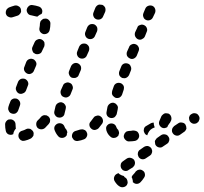

<svg xmlns="http://www.w3.org/2000/svg" viewBox="-20 -587 880 827"><path d="M513 171Q513 171 513 171Q504 169 496 164Q493 162 491 159Q489 160 487 160Q485 161 483 162Q475 166 472 175Q469 183 473 192Q477 199 483 206Q488 212 495 216Q503 221 512 219Q522 217 527 209Q529 205 530 201Q530 196 529 192Q528 188 526 184Q523 180 520 178Q517 177 516 175Q514 173 514 172Q513 172 513 171ZM595 148Q603 153 604 162Q606 171 600 179Q593 190 585 198Q582 201 578 203Q573 205 569 205Q564 205 560 203Q556 201 553 198Q553 198 553 198Q553 198 552 198Q553 193 551 187Q550 181 547 176Q548 173 549 171Q551 168 552 167Q558 161 564 153Q564 153 564 153Q564 153 564 153V152Q568 149 572 146Q573 145 575 145Q577 144 578 144Q583 143 587 144Q591 145 595 148ZM542 140 552 134Q555 131 558 127Q560 124 561 119Q562 115 561 110Q560 106 558 102Q552 95 543 93Q534 91 526 96L516 103L509 108Q505 111 503 114Q500 118 500 123Q499 127 500 131Q501 136 503 139Q506 143 509 146Q513 148 517 149Q522 150 526 149Q531 148 534 145ZM635 69Q636 64 635 60Q634 56 632 52Q626 44 617 42Q608 41 600 46L583 58Q579 60 577 64Q574 68 574 72Q573 77 574 81Q575 85 577 89Q582 97 592 99Q601 100 608 95L626 83Q629 81 632 77Q634 73 635 69ZM709 18Q710 13 709 9Q708 5 705 1Q700 -7 691 -8Q682 -10 674 -5L657 7Q653 10 651 14Q648 17 647 22Q647 26 648 30Q648 35 651 39Q656 46 665 48Q675 50 682 44L700 32Q703 30 706 26Q708 22 709 18ZM579 -6Q578 -11 576 -14Q574 -18 570 -21Q566 -23 562 -24Q558 -25 553 -25Q544 -23 535 -23Q531 -22 526 -21Q522 -19 519 -15Q516 -12 515 -8Q513 -4 513 1Q514 10 521 16Q528 23 537 22Q549 22 561 20Q570 18 575 11Q581 3 579 -6ZM354 -16Q353 -20 349 -24Q346 -27 342 -28Q338 -30 334 -30Q329 -30 325 -29Q317 -26 309 -24Q299 -22 294 -15Q289 -7 290 2Q291 7 294 10Q296 14 300 17Q303 19 308 20Q312 21 316 20Q330 18 342 13Q350 10 354 1Q358 -8 354 -16ZM124 -3Q125 -7 125 -12Q125 -16 123 -20Q121 -24 117 -27Q114 -30 110 -32Q106 -33 101 -33Q97 -33 93 -31Q84 -26 76 -24Q67 -22 62 -14Q58 -6 60 3Q61 7 64 11Q66 14 70 17Q74 19 78 20Q83 20 87 19Q100 16 112 10Q116 8 119 4Q122 1 124 -3ZM455 1Q443 -9 438 -26Q437 -30 437 -35Q437 -39 439 -43Q441 -47 445 -50Q448 -53 452 -54Q461 -57 470 -53Q478 -49 481 -40Q483 -34 486 -31Q490 -28 491 -23Q493 -18 493 -13Q492 -10 491 -7Q491 -5 490 -3Q488 -1 487 0Q480 7 471 7Q462 8 455 1ZM231 0Q221 -11 215 -27Q212 -36 216 -44Q221 -52 229 -55Q238 -58 247 -54Q255 -50 258 -41Q260 -35 264 -31Q267 -28 268 -24Q270 -20 270 -16Q269 -14 268 -11Q268 -8 268 -6Q267 -4 266 -2Q264 -1 263 1Q256 7 247 7Q237 7 231 0ZM783 -33Q783 -38 782 -42Q781 -46 779 -50Q774 -58 764 -59Q755 -61 748 -56L730 -44Q727 -41 724 -37Q722 -34 721 -29Q720 -25 721 -20Q722 -16 725 -12Q730 -5 739 -3Q748 -1 756 -7L773 -19Q777 -21 779 -25Q782 -29 783 -33ZM643 -37Q645 -38 647 -39Q646 -40 645 -42Q642 -50 642 -59Q639 -59 635 -58Q631 -57 628 -55Q619 -50 611 -45Q607 -43 604 -40Q601 -36 600 -32Q599 -28 599 -23Q600 -19 602 -15Q604 -11 607 -8Q610 -6 614 -4L618 -14Q622 -22 628 -28Q635 -34 643 -37ZM5 -23Q2 -36 2 -51Q2 -56 4 -60Q6 -64 9 -67Q12 -70 16 -72Q20 -73 25 -73Q34 -73 41 -66Q47 -60 47 -50Q47 -41 48 -34Q48 -34 48 -33Q48 -33 49 -33Q45 -30 43 -26Q38 -18 37 -9Q36 -8 34 -8Q33 -7 32 -7Q23 -5 15 -9Q7 -14 5 -23ZM398 -30Q394 -28 389 -27Q385 -27 381 -28Q376 -30 373 -33Q366 -39 365 -48Q364 -57 371 -64Q377 -71 383 -80Q386 -84 389 -86Q393 -88 398 -89Q402 -90 406 -89Q411 -88 414 -85Q421 -80 423 -71Q425 -63 421 -56Q421 -55 420 -55Q420 -55 420 -54Q420 -54 419 -53Q412 -44 405 -35Q402 -32 398 -30ZM196 -70Q196 -74 194 -78Q192 -82 189 -85Q185 -88 181 -90Q177 -91 172 -91Q168 -91 164 -89Q160 -87 157 -84Q150 -75 142 -68Q136 -62 136 -52Q136 -43 142 -36Q149 -30 158 -30Q167 -30 174 -36Q182 -44 190 -53Q193 -57 195 -61Q196 -65 196 -70ZM678 -37Q670 -41 666 -50Q663 -59 667 -67L675 -86Q677 -90 681 -93Q684 -96 688 -98Q692 -100 697 -99Q701 -99 705 -98Q714 -94 717 -85Q720 -76 717 -68L712 -58Q708 -54 706 -50Q702 -45 701 -40Q699 -39 698 -38Q697 -37 695 -37Q691 -35 687 -35Q682 -35 678 -37ZM839 -73Q840 -78 839 -82Q838 -86 835 -90Q830 -98 821 -99Q812 -101 804 -95H803Q800 -92 797 -89Q795 -85 794 -80Q794 -76 795 -72Q796 -67 798 -64Q804 -56 813 -54Q822 -53 830 -58V-59Q834 -61 836 -65Q838 -69 839 -73ZM456 -79Q461 -78 465 -79Q470 -80 473 -82Q477 -85 479 -89Q482 -92 483 -97Q485 -106 487 -116Q488 -121 488 -125Q487 -130 485 -133Q482 -137 479 -140Q475 -142 471 -144Q462 -146 454 -141Q446 -136 443 -127Q441 -116 439 -105Q437 -96 442 -88Q447 -81 456 -79ZM218 -90Q220 -86 224 -84Q228 -81 232 -81Q241 -79 249 -84Q257 -89 258 -98Q260 -108 263 -118Q264 -122 264 -127Q263 -131 261 -135Q258 -139 255 -142Q251 -144 247 -146Q238 -148 230 -143Q222 -139 219 -129Q216 -118 214 -107Q213 -103 214 -98Q215 -94 218 -90ZM18 -109Q20 -105 23 -102Q27 -99 31 -98Q40 -95 48 -99Q56 -104 59 -113Q62 -122 66 -133Q69 -142 65 -150Q61 -158 52 -162Q48 -163 44 -163Q39 -163 35 -161Q31 -159 28 -156Q25 -152 24 -148Q19 -137 16 -126Q15 -122 15 -117Q16 -113 18 -109ZM464 -178Q466 -174 470 -171Q473 -168 477 -166Q486 -163 495 -167Q503 -172 506 -180L513 -201Q514 -205 514 -209Q514 -214 512 -218Q510 -222 506 -225Q503 -228 499 -229Q490 -232 481 -228Q473 -224 470 -215L463 -195Q462 -191 462 -186Q462 -182 464 -178ZM255 -169Q264 -165 272 -169Q281 -173 284 -181Q288 -191 292 -201Q296 -209 292 -218Q289 -227 280 -230Q272 -234 263 -230Q254 -227 251 -218Q246 -208 242 -198Q239 -189 243 -180Q246 -172 255 -169ZM50 -197Q52 -192 55 -189Q58 -186 62 -184Q71 -181 79 -185Q88 -188 92 -197L100 -218Q104 -226 100 -235Q96 -243 88 -247Q79 -250 70 -247Q62 -243 58 -235L50 -214Q48 -210 48 -205Q48 -201 50 -197ZM507 -251Q511 -250 516 -250Q520 -250 524 -252Q528 -254 531 -257Q534 -260 536 -264L544 -284Q547 -293 543 -301Q540 -310 531 -313Q522 -316 514 -313Q505 -309 502 -300L494 -280Q491 -272 494 -263Q498 -255 507 -251ZM290 -252Q294 -251 299 -251Q303 -251 307 -252Q311 -254 315 -257Q318 -260 319 -264L328 -285Q331 -293 328 -302Q324 -310 316 -314Q307 -318 298 -314Q290 -310 286 -302L278 -282Q274 -273 278 -265Q281 -256 290 -252ZM85 -282Q87 -278 90 -275Q93 -272 97 -270Q106 -266 114 -270Q123 -274 126 -282L135 -303Q137 -307 137 -312Q137 -316 135 -320Q133 -324 130 -327Q127 -331 123 -332Q114 -336 105 -332Q97 -329 93 -320L85 -299Q83 -295 83 -291Q83 -286 85 -282ZM540 -335Q544 -333 548 -333Q553 -333 557 -335Q561 -337 564 -340Q567 -343 569 -347L577 -367Q581 -376 577 -384Q573 -393 565 -396Q561 -398 556 -398Q552 -398 548 -396Q544 -395 540 -391Q537 -388 536 -384L527 -364Q524 -356 527 -347Q531 -339 540 -335ZM325 -336Q334 -333 342 -336Q351 -340 354 -348L363 -368Q366 -377 363 -386Q359 -394 351 -398Q342 -401 333 -398Q325 -394 321 -386L313 -366Q309 -357 313 -348Q316 -340 325 -336ZM120 -368Q121 -364 124 -360Q128 -357 132 -355Q140 -352 149 -355Q158 -358 161 -367Q167 -380 171 -388Q172 -392 172 -396Q172 -401 171 -405Q169 -409 166 -412Q163 -415 159 -417Q150 -421 142 -417Q133 -414 129 -405Q126 -398 120 -385Q118 -381 118 -377Q118 -372 120 -368ZM574 -418Q578 -416 583 -416Q587 -416 591 -418Q595 -420 599 -423Q602 -426 604 -430L612 -450Q616 -458 612 -467Q609 -475 600 -479Q596 -481 591 -481Q587 -481 583 -479Q579 -478 575 -475Q572 -471 571 -467L562 -448Q559 -439 562 -431Q566 -422 574 -418ZM360 -420Q369 -417 377 -420Q386 -424 389 -432L398 -452Q401 -461 398 -470Q394 -478 386 -482Q377 -485 368 -482Q360 -478 356 -470L348 -450Q344 -441 348 -432Q351 -424 360 -420ZM168 -440Q177 -439 185 -444Q192 -449 194 -458Q197 -471 197 -484Q198 -493 191 -500Q185 -507 176 -507Q171 -507 167 -506Q163 -504 160 -501Q156 -498 154 -494Q153 -490 152 -486Q152 -477 150 -467Q148 -458 153 -450Q159 -442 168 -440ZM598 -513Q599 -509 602 -506Q605 -503 609 -501Q618 -497 627 -501Q635 -504 639 -513L648 -532Q651 -541 648 -549Q645 -558 636 -562Q627 -565 619 -562Q610 -559 606 -550L598 -531Q596 -526 596 -522Q596 -517 598 -513ZM395 -504Q404 -501 412 -504Q421 -508 424 -516L433 -536Q436 -545 433 -554Q429 -562 421 -566Q417 -567 412 -567Q408 -568 403 -566Q399 -564 396 -561Q393 -558 391 -554L383 -534Q379 -525 383 -516Q386 -508 395 -504ZM68 -530Q70 -533 71 -538Q71 -542 70 -547Q68 -556 60 -560Q52 -565 43 -563Q37 -561 30 -559Q26 -558 19 -555Q15 -553 12 -550Q8 -547 7 -543Q5 -539 5 -535Q4 -530 6 -526Q9 -517 18 -514Q26 -510 35 -513Q47 -517 54 -519Q58 -520 62 -523Q65 -526 68 -530ZM100 -529Q94 -537 95 -546Q96 -550 98 -554Q101 -558 104 -561Q108 -564 112 -565Q116 -566 121 -565Q135 -563 147 -559Q156 -556 160 -548Q164 -540 161 -531Q160 -530 160 -529Q160 -528 159 -527Q151 -524 144 -518Q143 -517 142 -516Q140 -515 137 -516Q135 -516 132 -517Q125 -519 115 -521Q105 -522 100 -529Z"/></svg>

Font: FRB American Cursive Guidelines Dashed Extrabold
Style: Bold Italic
Weight: 800
Italic angle: -25°
Version: Version 2.0;Modular Font Editor K font №1